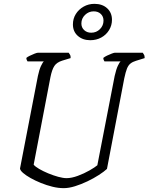

<svg xmlns="http://www.w3.org/2000/svg" viewBox="-20 -978 772 998"><path d="M311 0Q283 0 252.5 -7.5Q222 -15 192.5 -27Q163 -39 139 -52.5Q115 -66 100 -79Q85 -92 84 -102L177 -583Q184 -616 193 -635Q202 -654 208 -659H123Q122 -661 119.5 -665.5Q117 -670 117 -677Q122 -682 134.5 -688Q147 -694 159.5 -699Q172 -704 178 -704H337Q339 -701 343.5 -694Q348 -687 347 -676L304 -663Q275 -654 262.5 -635Q250 -616 242 -576L155 -122Q163 -112 183.5 -100Q204 -88 230.5 -77Q257 -66 282.5 -59Q308 -52 326 -52Q352 -52 384.5 -64Q417 -76 445 -92Q473 -108 486 -119L576 -583Q584 -618 592.5 -636Q601 -654 607 -659H523Q522 -661 519.5 -665.5Q517 -670 517 -677Q524 -683 536.5 -689Q549 -695 561 -699.5Q573 -704 577 -704H722Q724 -700 728 -694.5Q732 -689 732 -676L687 -662Q670 -657 658.5 -648Q647 -639 640 -621.5Q633 -604 626 -571L536 -100Q521 -86 494 -68.5Q467 -51 434.5 -35.5Q402 -20 370 -10Q338 0 311 0ZM449 -769Q410 -769 384.5 -791.5Q359 -814 359 -851Q359 -881 374 -905Q389 -929 414.5 -943.5Q440 -958 471 -958Q512 -958 537 -935Q562 -912 562 -875Q562 -846 547 -821.5Q532 -797 506.5 -783Q481 -769 449 -769ZM454 -808Q481 -808 499.5 -826.5Q518 -845 518 -871Q518 -892 504 -905.5Q490 -919 467 -919Q441 -919 422 -900.5Q403 -882 403 -856Q403 -835 417.5 -821.5Q432 -808 454 -808Z"/></svg>

Font: Texturina Medium 12pt Thin
Style: Italic
Weight: 250
Italic angle: -11°
Version: Version 1.002